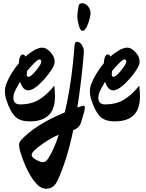

<svg xmlns="http://www.w3.org/2000/svg" viewBox="-20 -774 898 1177"><path d="M163 -30Q99 -30 69.5 -63Q40 -96 18 -164Q10 -190 10 -219.5Q10 -249 36.5 -298.5Q63 -348 95 -385Q99 -440 120 -440Q131 -440 135 -427Q156 -446 186 -464Q216 -482 240 -482Q264 -482 289.5 -454Q315 -426 315 -396.5Q315 -367 274 -316Q197 -220 153 -220Q121 -220 103 -273Q102 -271 93.5 -256.5Q85 -242 81.5 -235Q78 -228 72 -216Q62 -193 62 -175Q62 -134 103 -134Q171 -134 218.5 -162.5Q266 -191 313 -249Q317 -205 317 -182Q317 -30 163 -30ZM146 -339Q144 -327 144 -321Q144 -303 154 -303Q170 -303 201.5 -342Q233 -381 233 -395.5Q233 -410 222.5 -410Q212 -410 186.5 -384Q161 -358 146 -339Z M486 -585Q472 -585 463 -618.5Q454 -652 454 -674Q454 -696 462 -738Q465 -754 484.5 -754Q504 -754 519.5 -735.5Q535 -717 535 -694Q535 -671 519.5 -628Q504 -585 486 -585ZM478 -28Q469 9 429 24Q390 210 333 332Q310 383 264 383Q231 383 205 354Q148 294 105 159Q97 133 97 115.5Q97 98 109 85Q195 -9 377 -85Q420 -264 437 -497Q439 -518 451 -518Q469 -518 481.5 -498.5Q494 -479 494 -461.5Q494 -444 493 -436Q476 -249 454 -115Q487 -126 490 -126Q500 -126 500 -115Q500 -104 496 -88.5Q492 -73 486 -54Q480 -35 478 -28ZM174 176Q174 190 200.5 205Q227 220 244 220Q261 220 275 198Q311 144 340 52Q296 69 235 112Q174 155 174 176Z M684 -30Q620 -30 590.5 -63Q561 -96 539 -164Q531 -190 531 -219.5Q531 -249 557.5 -298.5Q584 -348 616 -385Q620 -440 641 -440Q652 -440 656 -427Q677 -446 707 -464Q737 -482 761 -482Q785 -482 810.5 -454Q836 -426 836 -396.5Q836 -367 795 -316Q718 -220 674 -220Q642 -220 624 -273Q623 -271 614.5 -256.5Q606 -242 602.5 -235Q599 -228 593 -216Q583 -193 583 -175Q583 -134 624 -134Q692 -134 739.5 -162.5Q787 -191 834 -249Q838 -205 838 -182Q838 -30 684 -30ZM667 -339Q665 -327 665 -321Q665 -303 675 -303Q691 -303 722.5 -342Q754 -381 754 -395.5Q754 -410 743.5 -410Q733 -410 707.5 -384Q682 -358 667 -339Z"/></svg>

Font: Zhi Mang Xing
Style: Regular
Weight: 400
Designer: ZhongQi
Foundry: ZhongQi
Version: Version 2.001